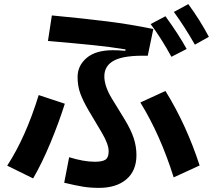

<svg xmlns="http://www.w3.org/2000/svg" viewBox="-20 -860 1040 933"><path d="M927 -643Q878 -729 825 -802L895 -840Q951 -764 995 -681ZM292 28 316 -96Q387 -74 441 -74Q478 -74 493 -84.5Q508 -95 508 -125Q508 -159 475 -215L409 -326Q383 -371 370 -406.5Q357 -442 357 -486Q357 -541 401 -578.5Q445 -616 529 -616Q556 -616 589 -613L590 -620Q517 -632 434.5 -640.5Q352 -649 213 -661L232 -785Q390 -770 501.5 -756Q613 -742 725 -719L698 -589Q586 -592 536.5 -567Q487 -542 487 -489Q487 -442 523 -382L585 -281Q616 -230 629.5 -189.5Q643 -149 643 -106Q643 -30 594 11.5Q545 53 461 53Q419 53 382.5 47Q346 41 292 28ZM813 -584Q762 -677 712 -743L784 -781Q850 -690 887 -622ZM824 2Q759 -205 662 -362L784 -418Q886 -253 950 -56ZM15 -55Q105 -193 168 -398L295 -356Q266 -264 225 -165.5Q184 -67 141 7Z"/></svg>

Font: IBM Plex Sans JP
Style: Bold
Weight: 700
Designer: Mike Abbink; Paul van der Laan; Pieter van Rosmalen; Wujin Sim; Yejin Wi; Jinhee Kim; Boomi Park; Yona Kim; Kichan Ma
Foundry: Sandoll Inc.
Version: Version 1.001